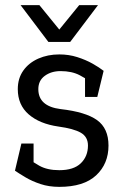

<svg xmlns="http://www.w3.org/2000/svg" viewBox="-20 -720 481 748"><path d="M211 8V-57Q267.2 -57 294.9 -84Q322.7 -111 322.7 -153Q322.7 -186.7 295.1 -202.8Q267.5 -218.8 207.7 -227L216 -295Q313.8 -284 358.2 -252Q402.7 -220 402.7 -153Q402.7 -82 354.6 -37Q306.5 8 211 8ZM211 -508 216 -443Q179.8 -443 154.6 -424.6Q129.3 -406.2 129.3 -372.7Q129.3 -306 216 -295L207.7 -227Q134.2 -237.5 91.8 -274.4Q49.3 -311.3 49.3 -372.7Q49.3 -414.8 70.8 -445.1Q92.2 -475.3 129.2 -491.7Q166.2 -508 211 -508ZM38.3 -55 80 -109Q102 -92 133 -74.5Q164 -57 211 -57V8Q170.7 8 137.8 -3Q104.8 -14 79.6 -29Q54.3 -44 38.3 -55ZM342 -395.3Q321.7 -410.5 290.8 -426.8Q260 -443 216 -443L211 -508Q248.2 -508 281.1 -497.5Q314 -487 340.4 -472.2Q366.8 -457.3 383.7 -444ZM110.8 -160.8V-55H38.3L63.3 -160.8ZM311.3 -342.3 311.2 -443.8 383.7 -444 359 -342.3ZM171.8 -556.7 288.5 -700H361.8L253.5 -556.7ZM250.2 -556.7H168.5L60.2 -700H133.5Z"/></svg>

Font: Epunda Slab Light
Style: Regular
Weight: 300
Designer: Simon Atzbach
Foundry: typofactur
Version: Version 1.102